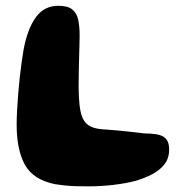

<svg xmlns="http://www.w3.org/2000/svg" viewBox="-20 -628 645 680"><path d="M176 24.5Q98 9 68.5 -44Q39 -97 39 -186Q39 -209 40.5 -237.2Q42 -265.5 44.5 -296Q47 -326.5 50.2 -356.2Q53.5 -386 57.2 -411.8Q61 -437.5 64 -455Q78.5 -529 108 -568.2Q137.5 -607.5 186.5 -607.5Q220 -607.5 236 -594.5Q252 -581.5 257 -558Q262 -534.5 262 -502.5Q262 -488.5 261.5 -471.5Q261 -454.5 260.5 -435.8Q260 -417 259.5 -397Q259 -377 258.8 -357.5Q258.5 -338 258.5 -319.2Q258.5 -300.5 259.5 -284Q261 -253 265.8 -231.2Q270.5 -209.5 281 -196Q291.5 -182.5 310.2 -176.2Q329 -170 359 -169Q398.5 -166 433.8 -162.2Q469 -158.5 491 -155.5Q513.5 -155.5 531.5 -152.8Q549.5 -150 559.5 -143.5Q569.5 -137 574.2 -126.2Q579 -115.5 579 -97.5Q579 -67.5 562.5 -46.2Q546 -25 518.8 -10.8Q491.5 3.5 458 13Q426 21.5 381.8 26.8Q337.5 32 293.5 32Q273.5 32 252 31.5Q230.5 31 211 29Q191.5 27 176 24.5Z"/></svg>

Font: Gluten SemiBold
Style: Regular
Weight: 600
Designer: Tyler Finck
Foundry: Etcetera Type Company
Version: Version 1.300